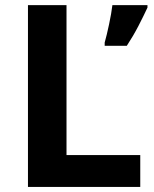

<svg xmlns="http://www.w3.org/2000/svg" viewBox="-20 -734 605 754"><path d="M89.8 0V-713.9H241.2V-125H530.8V0ZM559.1 -713.9V-704.1Q543.9 -671.4 523.9 -632.6Q503.9 -593.8 478 -554.2H391.1V-566.9Q399.4 -596.2 408.4 -638.9Q417.5 -681.6 421.4 -713.9Z"/></svg>

Font: Open Sans
Style: Bold
Weight: 700
Designer: Monotype Design Team
Foundry: Monotype Imaging Inc.
Version: Version 3.000; ttfautohint (v1.8.4)